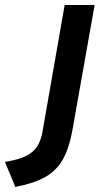

<svg xmlns="http://www.w3.org/2000/svg" viewBox="-100 -531 400 772"><path d="M-38.5 220.5 -80 120Q-6.5 108.5 27 82.2Q60.5 56 70.5 0.5L160 -511H280.5L191.5 -9.5Q178.5 64 152.8 109.8Q127 155.5 81 181.2Q35 207 -38.5 220.5Z"/></svg>

Font: Overpass
Style: Bold Italic
Weight: 700
Italic angle: -10°
Designer: Delve Withrington, Dave Bailey, Thomas Jockin
Foundry: Delve Fonts LLC
Version: Version 4.000; ttfautohint (v1.8.3)